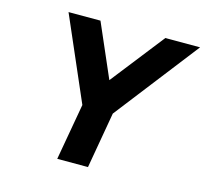

<svg xmlns="http://www.w3.org/2000/svg" viewBox="-102 -815 992 929"><g transform="rotate(15 394.5 -350.0)"><path d="M261 0 311 -283 130 -700H290L406 -433L615 -700H789L464 -281L415 0Z"/></g></svg>

Font: Overpass Black
Style: Italic
Weight: 900
Italic angle: -10°
Designer: Delve Withrington, Dave Bailey, Thomas Jockin
Foundry: Delve Fonts LLC
Version: Version 4.000